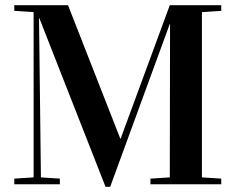

<svg xmlns="http://www.w3.org/2000/svg" viewBox="-20 -717 916 747"><path d="M35.6 0V-22L110.8 -26.9V-669.9L35.6 -674.8V-696.8H244.6L448.2 -177.2H449.2L640.6 -696.8H840.8V-674.8L765.6 -669.9V-26.9L840.8 -22V0H565.4V-22L640.6 -26.9L641.6 -624H640.6L408.7 9.8H390.6L132.8 -647H131.8L139.2 -26.9L212.9 -22V0Z"/></svg>

Font: Vidaloka 
Style: Regular
Weight: 400
Designer: Cyreal (www.cyreal.org)
Foundry: Cyreal (www.cyreal.org)
Version: Version 1.011